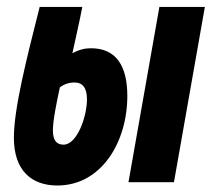

<svg xmlns="http://www.w3.org/2000/svg" viewBox="-20 -538 626 567"><path d="M149.4 9.8C279.8 9.8 356 -119.1 356 -254.4C356 -343.3 323.2 -395.5 248.5 -395.5C232.4 -395.5 216.3 -392.6 193.8 -380.9C203.6 -426.8 214.4 -472.2 223.1 -517.6H97.2C58.6 -365.2 21 -217.8 21 -131.3C21 -33.7 73.7 9.8 149.4 9.8ZM359.4 0H493.7L585 -517.6H450.7ZM156.7 -279.8C169.4 -289.6 183.6 -294.4 199.7 -294.4C224.1 -294.4 236.8 -278.8 236.8 -244.6C236.8 -194.3 208 -110.8 167.5 -110.8C145 -110.8 136.2 -126.5 136.2 -152.8C136.2 -181.6 147 -235.4 156.7 -279.8Z"/></svg>

Font: Cascadia Mono PL
Style: Bold Italic
Weight: 700
Italic angle: -10°
Monospace: yes
Designer: Aaron Bell
Foundry: Saja Typeworks
Version: Version 2404.023